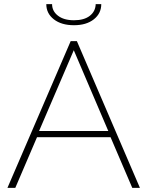

<svg xmlns="http://www.w3.org/2000/svg" viewBox="-20 -909 715 929"><path d="M322 -710H352L657 0H620L515 -245H159L54 0H16ZM504 -275 337 -666 169 -275ZM338 -787Q277 -787 240.5 -815.5Q204 -844 204 -889H232Q232 -855 260.5 -833Q289 -811 338 -811Q387 -811 414.5 -832.5Q442 -854 443 -889H470Q470 -844 434 -815.5Q398 -787 338 -787Z"/></svg>

Font: Raleway ExtraLight
Style: Regular
Weight: 200
Designer: Matt McInerney, Pablo Impallari, Rodrigo Fuenzalida
Foundry: Matt McInerney, Pablo Impallari, Rodrigo Fuenzalida
Version: Version 4.026